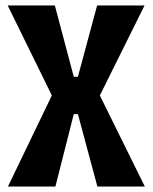

<svg xmlns="http://www.w3.org/2000/svg" viewBox="-20 -680 556 700"><path d="M9 0 169 -332 8 -660H180L249 -400H264L334 -660H507L344 -332L508 0H335L264 -264H249L182 0Z"/></svg>

Font: Bricolage Grotesque Condensed
Style: Bold
Weight: 700
Width: 3
Designer: Mathieu Triay
Foundry: Atelier Triay
Version: Version 1.001;gftools[0.9.33.dev8+g029e19f]